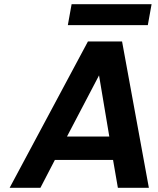

<svg xmlns="http://www.w3.org/2000/svg" viewBox="-20 -897 756 917"><path d="M704 -877 686 -777H304L322 -877ZM520 -133H242L173 0H26L400 -699H563L691 0H543ZM502 -245 453 -537 300 -245Z"/></svg>

Font: Fz Poppins SemBd
Style: Italic
Weight: 600
Italic angle: -10°
Designer: Ninad Kale (Devanagari), Jonny Pinhorn (Latin)
Foundry: Indian Type Foundry
Version: Vit hóa bi Vntype.Com & FontZin.Com